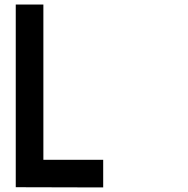

<svg xmlns="http://www.w3.org/2000/svg" viewBox="-20 -820 822 841"><path d="M49 0V-800H170V-120H432V1Z"/></svg>

Font: FoundationLogo
Style: Medium
Weight: 500
Version: Version 0.3